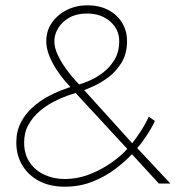

<svg xmlns="http://www.w3.org/2000/svg" viewBox="-20 -692 687 724"><path d="M41.5 -154.5Q41.5 -197 58.5 -229.8Q75.5 -262.5 101.8 -286.2Q128 -310 156.5 -325.8Q185 -341.5 209.2 -350.8Q233.5 -360 245.5 -364Q238.5 -371 223.8 -388.2Q209 -405.5 193 -429.8Q177 -454 165.8 -481.8Q154.5 -509.5 154.5 -537Q154.5 -576 175.8 -606.5Q197 -637 232.2 -654.5Q267.5 -672 309.5 -672Q354.5 -672 388 -654.5Q421.5 -637 440.2 -606.5Q459 -576 459 -537Q459 -489 438 -455.2Q417 -421.5 387.8 -400Q358.5 -378.5 332.8 -367Q307 -355.5 297.5 -352L478.5 -152Q490 -166 508 -193Q526 -220 541 -252L564 -236Q559.5 -224.5 547.5 -204.2Q535.5 -184 521.5 -164.2Q507.5 -144.5 497.5 -133.5L622.5 0H579L477.5 -110.5Q451 -82 413.2 -53.8Q375.5 -25.5 328 -6.8Q280.5 12 224 12Q168 12 127 -9.8Q86 -31.5 63.8 -69.2Q41.5 -107 41.5 -154.5ZM265.5 -341Q255 -338.5 232.2 -330.5Q209.5 -322.5 182 -308.2Q154.5 -294 129.2 -272.5Q104 -251 87.5 -221.8Q71 -192.5 71 -154.5Q71 -109.5 92.5 -78.8Q114 -48 148.8 -32.5Q183.5 -17 223 -17Q273 -17 319 -35.2Q365 -53.5 401.8 -79.8Q438.5 -106 460 -130.5ZM308 -641Q269 -641 241.5 -625.5Q214 -610 199.5 -586Q185 -562 185 -537Q185 -511 198.5 -483.2Q212 -455.5 229.8 -431.2Q247.5 -407 262 -391.2Q276.5 -375.5 278.5 -373.5Q293 -377.5 318 -388.2Q343 -399 368.5 -418.2Q394 -437.5 411.8 -466.8Q429.5 -496 429.5 -537Q429.5 -581.5 395.2 -611.2Q361 -641 308 -641Z"/></svg>

Font: League Spartan Thin
Style: Regular
Weight: 100
Foundry: The League of Moveable Type
Version: Version 2.002